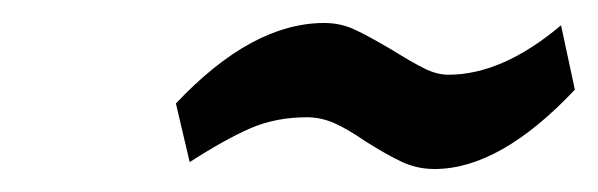

<svg xmlns="http://www.w3.org/2000/svg" viewBox="-20 -681 520 167"><path d="M298 -558Q282 -569 270.5 -574Q259 -579 247 -579Q220 -579 198 -569.5Q176 -560 145 -540L133 -591Q199 -661 262 -661Q276 -661 288 -655.5Q300 -650 322 -637Q338 -627 349 -621.5Q360 -616 370 -616Q417 -616 468 -659L480 -603Q415 -534 358 -534Q343 -534 330 -540Q317 -546 298 -558Z"/></svg>

Font: Exo
Style: Bold Italic
Weight: 700
Italic angle: -9°
Designer: Natanael Gama
Foundry: Natanael Gama
Version: Version 1.500; ttfautohint (v1.6)